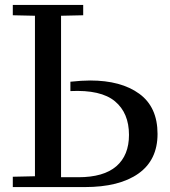

<svg xmlns="http://www.w3.org/2000/svg" viewBox="-20 -760 690 780"><path d="M504 -212Q504 -301 447 -348.5Q390 -396 266 -390V-428Q313 -433 346 -433Q472 -433 546 -379Q620 -325 620 -216Q620 -110 542.5 -55Q465 0 324 0H32V-42L122 -44V-696L32 -698V-740H318V-698L228 -696V-40H298Q401 -40 452.5 -84.5Q504 -129 504 -212Z"/></svg>

Font: Minipax
Style: Regular
Weight: 400
Designer: Raphaël Ronot, Igor Stepanchenko (Cyrillic)
Foundry: steppetype
Version: Version 1.002